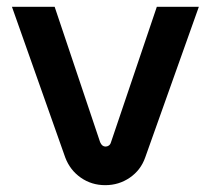

<svg xmlns="http://www.w3.org/2000/svg" viewBox="-20 -530 617 562"><path d="M288 12Q248 12 216.5 -10Q185 -32 171 -69L15 -510H140L273 -114Q276 -107 280 -104Q284 -101 289 -101Q294 -101 298.5 -104Q303 -107 305 -114L439 -510H562L405 -69Q392 -32 360 -10Q328 12 288 12Z"/></svg>

Font: MuseoModerno SemiBold Medium
Style: Regular
Weight: 500
Version: Version 1.001